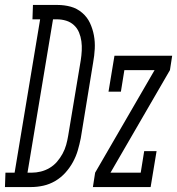

<svg xmlns="http://www.w3.org/2000/svg" viewBox="-87 -755 715 775"><path d="M-67 0 -65 -58H-28L75 -677H44L46 -735H145Q173 -735 198.5 -728Q224 -721 244.5 -703.5Q265 -686 276 -662.5Q287 -639 292 -612.5Q297 -586 295.5 -558Q294 -530 289 -503L239 -197Q234 -172 227 -148Q220 -124 207.5 -101Q195 -78 177 -58Q159 -38 136 -24.5Q113 -11 88 -5.5Q63 0 39 0ZM24 -58H41Q59 -58 77.5 -62.5Q96 -67 113 -77Q130 -87 143 -102Q156 -117 165.5 -134.5Q175 -152 180 -170Q185 -188 188 -206L239 -512Q242 -531 243 -550.5Q244 -570 241.5 -588.5Q239 -607 232 -624Q225 -641 211.5 -653.5Q198 -666 180 -671.5Q162 -677 143 -677H127ZM288 0 297 -58 537 -472H415L401 -385H351L375 -530H608L599 -472L359 -58H481L495 -145H545L521 0Z"/></svg>

Font: Iosevka Slab LtExObl
Style: Regular
Weight: 300
Width: 7
Italic angle: -9°
Monospace: yes
Designer: Belleve Invis
Foundry: Belleve Invis
Version: Version 11.1.0; ttfautohint (v1.8.3)